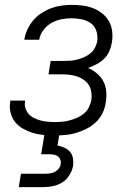

<svg xmlns="http://www.w3.org/2000/svg" viewBox="-20 -548 540 788"><path d="M205 8Q182 8 159 6Q136 4 115 -2.5Q94 -9 75 -19.5Q56 -30 42.5 -46.5Q29 -63 23.5 -85Q18 -107 22 -130Q22 -131 22 -132.5Q22 -134 22 -135H83Q83 -135 83 -134Q83 -133 83 -132Q80 -117 84.5 -103.5Q89 -90 98 -80Q107 -70 120 -63.5Q133 -57 146.5 -53.5Q160 -50 175 -48.5Q190 -47 205 -47Q220 -47 235.5 -48.5Q251 -50 266 -54Q281 -58 296 -64.5Q311 -71 324 -81.5Q337 -92 344.5 -107Q352 -122 355 -137Q357 -153 355 -169Q353 -185 345 -198Q337 -211 324.5 -220Q312 -229 297 -234Q282 -239 266 -241Q250 -243 234 -243H179L188 -298H243Q257 -298 271 -299Q285 -300 299 -304Q313 -308 326.5 -314Q340 -320 351.5 -329.5Q363 -339 370 -352.5Q377 -366 379 -380Q382 -401 375.5 -421Q369 -441 353 -452.5Q337 -464 316.5 -468.5Q296 -473 274 -473Q254 -473 232.5 -469Q211 -465 191.5 -454Q172 -443 158 -424.5Q144 -406 141 -385Q141 -385 141 -385Q141 -385 141 -385H80Q80 -385 80 -385.5Q80 -386 80 -386Q83 -407 92.5 -427Q102 -447 116.5 -464.5Q131 -482 150.5 -494.5Q170 -507 190.5 -514.5Q211 -522 232 -525Q253 -528 274 -528Q298 -528 320.5 -525Q343 -522 363 -514Q383 -506 400 -492.5Q417 -479 427.5 -460Q438 -441 440.5 -418.5Q443 -396 439 -373Q436 -355 428.5 -337.5Q421 -320 407 -306.5Q393 -293 375.5 -284Q358 -275 341 -269Q361 -261 377.5 -247Q394 -233 404 -214.5Q414 -196 416 -173Q418 -150 414 -127Q411 -105 401 -84Q391 -63 373.5 -46.5Q356 -30 335 -19.5Q314 -9 292.5 -2.5Q271 4 248.5 6Q226 8 205 8ZM57 220 66 165H166Q176 165 186 163.5Q196 162 205 157.5Q214 153 221 144Q228 135 229 126Q231 116 227.5 107Q224 98 216.5 93Q209 88 199.5 86.5Q190 85 180 85H149L163 0H224L216 49Q231 52 245 58.5Q259 65 268 76Q277 87 279.5 102.5Q282 118 280 133Q276 153 264.5 171.5Q253 190 235 201Q217 212 197 216Q177 220 157 220Z"/></svg>

Font: Iosevka SS04 Light Oblique
Style: Regular
Weight: 300
Italic angle: -9°
Monospace: yes
Designer: Belleve Invis
Foundry: Belleve Invis
Version: Version 19.0.0; ttfautohint (v1.8.4)